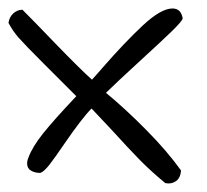

<svg xmlns="http://www.w3.org/2000/svg" viewBox="-21 -415 489 453"><path d="M406 -13Q405 5 394 12.5Q383 20 369 17Q335 -11 309 -37.5Q283 -64 243 -108L195 -159Q173 -137 131 -76Q110 -45 96.5 -27.5Q83 -10 74 -7Q61 -7 52 -12.5Q43 -18 43 -29Q43 -36 46 -43Q55 -68 80.5 -100Q106 -132 159 -188L82 -265Q37 -310 23 -326Q9 -342 -1 -361Q1 -375 10.5 -383.5Q20 -392 32 -392Q63 -361 109 -313Q168 -252 196 -227Q222 -256 219 -253Q274 -316 316.5 -355.5Q359 -395 386 -395Q406 -395 410 -372Q410 -366 382.5 -339.5Q355 -313 322 -283Q248 -215 229 -196Q274 -159 323.5 -109Q373 -59 406 -13Z"/></svg>

Font: Indie Flower
Style: Regular
Weight: 400
Designer: Kimberly Geswein
Foundry: Kimberly Geswein
Version: Version 2.000